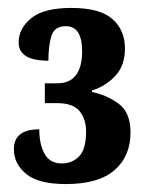

<svg xmlns="http://www.w3.org/2000/svg" viewBox="-20 -844 370 484"><path d="M146 -380Q228 -380 268.5 -415Q309 -450 309 -510Q309 -561 278.5 -583Q248 -605 212 -612V-616Q245 -626 270 -652Q295 -678 295 -722Q295 -768 263.5 -796Q232 -824 160 -824Q90 -824 58.5 -798Q27 -772 27 -737Q27 -691 102 -691Q102 -728 109.5 -753Q117 -778 146 -778Q187 -778 187 -715Q187 -634 124 -634H93V-584H124Q164 -584 180.5 -564Q197 -544 197 -512Q197 -468 179.5 -450Q162 -432 136 -432Q106 -432 92.5 -456Q79 -480 79 -518Q15 -518 15 -468Q15 -431 46 -405.5Q77 -380 146 -380Z"/></svg>

Font: Noto Serif ExtraCondensed Extra
Style: Regular
Weight: 800
Width: 3
Designer: Monotype Design Team
Foundry: Monotype Imaging Inc.
Version: Version 1.002